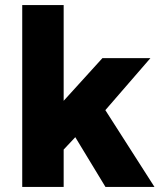

<svg xmlns="http://www.w3.org/2000/svg" viewBox="-20 -740 643 760"><path d="M68 0V-720H232V-341L385.5 -510H575.5L397 -304L591.5 0H397.5L278 -197L232 -148V0Z"/></svg>

Font: Geologica Thin Roman
Style: Bold
Weight: 700
Version: Version 1.010;gftools[0.9.28]